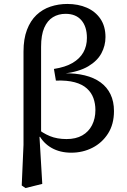

<svg xmlns="http://www.w3.org/2000/svg" viewBox="-20 -761 644 972"><path d="M90 178 99 -28V-500Q99 -564 116.5 -610Q134 -656 164.5 -685Q195 -714 235.5 -727.5Q276 -741 321 -741Q376 -741 419.5 -722Q463 -703 488.5 -665.5Q514 -628 514 -573Q514 -530 493.5 -491.5Q473 -453 427 -425.5Q381 -398 302 -388V-390Q362 -391 409 -379.5Q456 -368 489 -344Q522 -320 539.5 -283.5Q557 -247 557 -199Q557 -132 527 -85Q497 -38 448 -13Q399 12 341 12Q284 12 241.5 -12Q199 -36 176 -80H157L164 -114Q196 -87 232.5 -72Q269 -57 317 -57Q364 -57 396.5 -75.5Q429 -94 446 -127.5Q463 -161 463 -204Q463 -236 453 -264Q443 -292 420 -313Q397 -334 358.5 -344.5Q320 -355 263 -353L253 -412Q311 -421 347.5 -442.5Q384 -464 402 -496Q420 -528 420 -569Q420 -626 392 -658.5Q364 -691 312 -691Q276 -691 248 -674Q220 -657 204 -620.5Q188 -584 188 -524V-75L180 -67L194 170L109 191Z"/></svg>

Font: Source Serif 4
Style: Regular
Weight: 400
Designer: Frank Grießhammer
Foundry: Adobe Systems Incorporated
Version: Version 4.004;hotconv 1.0.116;makeotfexe 2.5.65601